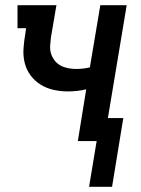

<svg xmlns="http://www.w3.org/2000/svg" viewBox="-20 -540 540 735"><path d="M321 175 350 0H278L310 -198Q293 -194 275 -192Q257 -190 240 -190Q212 -190 185 -196Q158 -202 135.5 -216Q113 -230 97 -251.5Q81 -273 74.5 -299.5Q68 -326 70 -354.5Q72 -383 77 -412L80 -432H47V-520H196L175 -397Q173 -381 172 -365Q171 -349 175.5 -334.5Q180 -320 189.5 -308Q199 -296 212 -289Q225 -282 240.5 -279Q256 -276 272 -276Q284 -276 297.5 -277.5Q311 -279 324 -282L364 -520H465L393 -88H452L409 175Z"/></svg>

Font: Iosevka Curly Slab Semibold
Style: Italic
Weight: 600
Italic angle: -9°
Monospace: yes
Designer: Belleve Invis
Foundry: Belleve Invis
Version: Version 22.1.2; ttfautohint (v1.8.4)